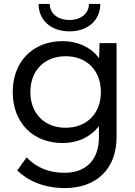

<svg xmlns="http://www.w3.org/2000/svg" viewBox="-20 -720 690 980"><path d="M311 240C471 240 575 143 575 -20V-500H488L486 -423C444 -478 379 -510 299 -510C148 -510 45 -406 45 -250C45 -94 148 10 299 10C379 10 443 -22 485 -76V-20C485 98 417 162 309 162C229 162 163 134 116 83L68 150C121 202 204 240 311 240ZM315 -68C207 -68 135 -141 135 -250C135 -360 207 -433 315 -433C423 -433 495 -360 495 -250C495 -141 423 -68 315 -68ZM492 -700H434C434 -652 394 -618 335 -618C274 -618 234 -652 234 -700H177C177 -617 240 -560 335 -560C429 -560 492 -617 492 -700Z"/></svg>

Font: Gully
Style: Regular
Weight: 400
Designer: jaikishan Patel
Foundry: MagicType
Version: Version 1.000;Glyphs 3.2 (3242)